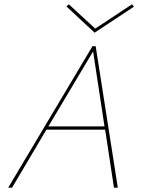

<svg xmlns="http://www.w3.org/2000/svg" viewBox="-20 -873 665 893"><path d="M603 -842 420 -721 289 -843 300 -853 423 -740 594 -853ZM410 -658H425L528 0H510L469 -270H196L36 0H18ZM205 -285H466L413 -634Z"/></svg>

Font: EauTest Thin
Style: Italic
Weight: 250
Italic angle: -12°
Designer: Christian Thalmann (Catharsis Fonts)
Version: Version 0.001;PS 000.001;hotconv 1.0.88;makeotf.lib2.5.64775